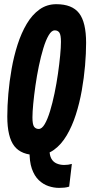

<svg xmlns="http://www.w3.org/2000/svg" viewBox="-20 -730 431 916"><path d="M262 166.4Q236.8 166.4 211.4 157.9Q186 149.4 165 129.4Q144 109.4 131.9 74.7Q119.8 40 121.2 -12.4L216.2 -13.6Q216.6 12 225.3 27.4Q234 42.8 250.2 49.9Q266.4 57 286.4 57Q306 57 322.8 52L310 160.4Q298.8 164 286.6 165.2Q274.4 166.4 262 166.4ZM157 10Q81.6 10 48.2 -33.1Q14.8 -76.2 14.8 -174.4Q14.8 -224.6 19.8 -283Q24.8 -341.4 35.5 -401.8Q46.2 -462.2 63.9 -517.3Q81.6 -572.4 107.4 -616Q133.2 -659.6 168.4 -684.8Q203.6 -710 248.6 -710Q324 -710 357.4 -666.9Q390.8 -623.8 390.8 -525.6Q390.8 -475.4 385.8 -417Q380.8 -358.6 370.1 -298.2Q359.4 -237.8 341.7 -182.7Q324 -127.6 298.2 -84Q272.4 -40.4 237.5 -15.2Q202.6 10 157 10ZM164.8 -114.8Q180 -114.8 193.5 -138Q207 -161.2 218.8 -200Q230.6 -238.8 240.2 -285.1Q249.8 -331.4 256.5 -378.3Q263.2 -425.2 267 -465.1Q270.8 -505 270.8 -530Q270.8 -563.2 263.4 -574.2Q256 -585.2 240.8 -585.2Q226.2 -585.2 212.4 -562Q198.6 -538.8 186.8 -500Q175 -461.2 165.4 -414.9Q155.8 -368.6 149.1 -321.7Q142.4 -274.8 138.6 -234.9Q134.8 -195 134.8 -170Q134.8 -136.8 142.4 -125.8Q150 -114.8 164.8 -114.8Z"/></svg>

Font: Georama ExtraCondensed Thin
Style: Italic
Weight: 100
Width: 2
Italic angle: -9°
Designer: Jean-Baptiste Levee
Foundry: Production Type
Version: Version 1.001